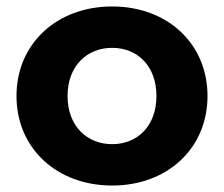

<svg xmlns="http://www.w3.org/2000/svg" viewBox="-20 -566 694 594"><path d="M327 8C498 8 622 -107 622 -269C622 -431 498 -546 327 -546C156 -546 31 -431 31 -269C31 -107 156 8 327 8ZM327 -120C249 -120 189 -176 189 -269C189 -362 249 -418 327 -418C405 -418 464 -362 464 -269C464 -176 405 -120 327 -120Z"/></svg>

Font: AWKNG-Font
Style: Bold
Weight: 700
Designer: Awakening Church
Foundry: Awakening Church
Version: Version 1.700;PS 001.700;hotconv 1.0.88;makeotf.lib2.5.64775